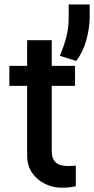

<svg xmlns="http://www.w3.org/2000/svg" viewBox="-20 -844 426 870"><path d="M320 -545.5V-454.9H214.5V-161.6Q214.5 -128.6 227.1 -113.8Q239.7 -99.1 256.9 -95.3Q274.1 -91.6 287.6 -91.6Q299 -91.6 306.6 -92.3Q314.3 -93 323.5 -93.4V0Q304.7 3.9 292.3 5.1Q279.8 6.4 256.4 6.4Q220.5 6.4 185.2 -10.3Q149.9 -27 126.4 -59.7Q103 -92.3 103 -139.9V-454.9H22.4V-545.5H103V-661.9H214.5V-545.5ZM386.4 -823.9V-766.7Q386 -715.6 371.1 -661.8Q356.2 -608 325.3 -567.8L251.1 -591.3Q268.1 -630.3 279.7 -673.3Q291.2 -716.3 291.2 -762.4V-823.9Z"/></svg>

Font: Interface Medium
Style: Regular
Weight: 500
Designer: Rasmus Andersson
Foundry: rsms
Version: Version 1.8